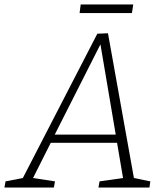

<svg xmlns="http://www.w3.org/2000/svg" viewBox="-55 -846 743 866"><path d="M193 -28 188 0H-35L-30 -28L48 -43L384 -694L432 -696L549 -43L623 -28L619 0H389L394 -28L500 -43L473 -202H174L94 -43ZM192 -239H467L398 -646ZM546 -826 540 -787H304L309 -826Z"/></svg>

Font: Bitter Light
Style: Italic
Weight: 300
Italic angle: -9°
Designer: Sol Matas, and Bitter project Authors
Foundry: Sol Matas
Version: Version 2.001